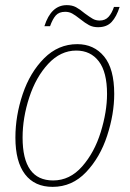

<svg xmlns="http://www.w3.org/2000/svg" viewBox="-20 -718 505 748"><path d="M40 -182Q40 -267 68.5 -351.5Q97 -436 152 -491Q207 -546 281 -546Q346 -546 385.5 -498Q425 -450 425 -352Q425 -274 397.5 -189.5Q370 -105 315.5 -47.5Q261 10 185 10Q115 10 77.5 -39Q40 -88 40 -182ZM397 -352Q397 -437 365 -479Q333 -521 277 -521Q216 -521 168 -469.5Q120 -418 94 -338.5Q68 -259 68 -182Q68 -15 187 -15Q252 -15 300 -69.5Q348 -124 372.5 -203.5Q397 -283 397 -352ZM292 -644Q273 -659 261 -665.5Q249 -672 234 -672Q210 -672 197.5 -658Q185 -644 175 -616H153Q179 -698 240 -698Q261 -698 276 -690Q291 -682 310 -666Q329 -652 341 -645Q353 -638 368 -638Q390 -638 403 -652.5Q416 -667 424 -691H446Q434 -653 415 -632.5Q396 -612 362 -612Q342 -612 327 -620Q312 -628 292 -644Z"/></svg>

Font: Noto Serif NarrowThin
Style: Italic
Weight: 250
Width: 4
Italic angle: -12°
Designer: Monotype Design Team
Foundry: Monotype Imaging Inc.
Version: Version 1.001